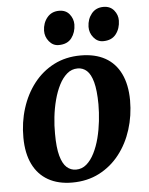

<svg xmlns="http://www.w3.org/2000/svg" viewBox="-55 -827 688 886"><g transform="rotate(-5 289.0 -384.5)"><path d="M333 -568Q400 -568 446.5 -542Q493 -516 517.5 -465.5Q542 -415 542.5 -342.5Q542.5 -271 522.2 -207Q502 -143 463.2 -93.5Q424.5 -44 369.2 -15.5Q314 13 244 13Q179 13 132.8 -13.2Q86.5 -39.5 62 -89.8Q37.5 -140 37 -212.5Q36.5 -284 56.8 -348.2Q77 -412.5 115.5 -462Q154 -511.5 209 -539.8Q264 -568 333 -568ZM314 -509.5Q286 -509.5 264.8 -491.2Q243.5 -473 228 -442.5Q212.5 -412 202.5 -374Q192.5 -336 188 -295.8Q183.5 -255.5 184 -218.5Q184 -154 194.5 -116Q205 -78 223.5 -61.5Q242 -45 266.5 -45Q294 -45 315 -63Q336 -81 351.5 -111.8Q367 -142.5 376.8 -180.5Q386.5 -218.5 391 -259Q395.5 -299.5 395.5 -336.5Q395 -401.5 384.8 -439.2Q374.5 -477 356.5 -493.2Q338.5 -509.5 314 -509.5ZM236.5 -624.5Q210.5 -624.5 192.5 -646.5Q174.5 -668.5 175 -696.5Q176 -732 196.5 -757Q217 -782 252 -782Q283 -782 300 -760.8Q317 -739.5 317 -713Q316.5 -676.5 296.8 -650.5Q277 -624.5 236.5 -624.5ZM442.5 -624.5Q416.5 -624.5 398.5 -646.5Q380.5 -668.5 381 -696.5Q382 -732 402.2 -757Q422.5 -782 457.5 -782Q488.5 -782 506 -760.8Q523.5 -739.5 523 -713Q522.5 -676.5 502.5 -650.5Q482.5 -624.5 442.5 -624.5Z"/></g></svg>

Font: Merriweather 20pt
Style: Bold Italic
Weight: 700
Italic angle: -7.8°
Version: Version 2.101